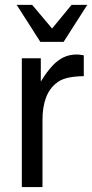

<svg xmlns="http://www.w3.org/2000/svg" viewBox="-20 -761 375 781"><path d="M68.8 -523.9H146V-429.2Q170.9 -470.2 194.8 -495.1Q236.8 -539.1 289.1 -539.1H299.8L320.8 -536.1V-451.2Q249 -450.2 217.8 -429.2Q215.8 -428.2 213.9 -426.8L211.9 -424.8Q152.8 -381.8 152.8 -272V0H68.8ZM238.8 -590.8H144L47.9 -741.2H110.8L191.9 -645L271 -741.2H335Z"/></svg>

Font: SolaimanLipiNormal
Style: Normal
Weight: 400
Designer: Solaiman Karim
Version: Version 1.6.1 ; ttfautohint (v1.5.65-e2d9)